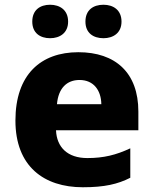

<svg xmlns="http://www.w3.org/2000/svg" viewBox="-20 -779 647 809"><path d="M116 -688C116 -640 149 -618 191 -618C232 -618 267 -640 267 -688C267 -737 232 -759 191 -759C149 -759 116 -737 116 -688ZM340 -688C340 -640 373 -618 416 -618C457 -618 492 -640 492 -688C492 -737 457 -759 416 -759C373 -759 340 -737 340 -688ZM310 -559C152 -559 45 -465 45 -271C45 -78 165 10 329 10C420 10 476 -3 529 -30V-154C469 -126 417 -113 348 -113C264 -113 219 -159 216 -230H563V-309C563 -473 466 -559 310 -559ZM315 -442C375 -442 406 -398 407 -340H220C226 -408 262 -442 315 -442Z"/></svg>

Font: Noto Sans Myanmar UI ExtraBold
Style: Regular
Weight: 800
Designer: Monotype Design Team
Foundry: Monotype Imaging Inc.
Version: Version 2.103